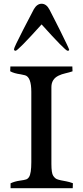

<svg xmlns="http://www.w3.org/2000/svg" viewBox="-20 -983 432 1003"><path d="M248.5 -127Q248.5 -78.6 257.8 -64.9Q267.1 -51.3 276.6 -47.4Q286.1 -43.5 298.6 -41Q311 -38.6 326.7 -35.6Q342.3 -32.7 360.8 -25.9L359.9 0H35.2V-25.4Q57.1 -35.6 82.3 -39.1Q107.4 -42.5 116.5 -45.7Q125.5 -48.8 131.8 -58.6Q143.6 -77.1 143.6 -135.7V-502.9Q143.6 -580.6 110.8 -589.8Q100.6 -592.8 88.4 -594.7Q52.7 -599.6 33.2 -610.8L34.2 -635.7H357.9L358.9 -610.4Q341.3 -604.5 321.8 -600.1Q302.2 -595.7 286.1 -587.9Q248.5 -569.8 248.5 -527.8ZM333 -717.8Q321.3 -717.8 197.3 -855.5Q73.2 -717.8 61.5 -717.8Q53.2 -717.8 53.2 -726.1Q53.2 -734.9 102.8 -831.1Q152.3 -927.2 157.2 -935.5Q173.8 -963.4 197.3 -963.4Q222.7 -963.4 238.8 -932.1Q241.2 -926.8 250 -910.2Q258.8 -893.6 270 -871.1L293.9 -823.7Q341.3 -728.5 341.3 -723.1Q341.3 -717.8 333 -717.8Z"/></svg>

Font: RadleyRegular
Style: Regular
Weight: 400
Designer: vernon adams
Foundry: vernon adams
Version: Version 1.000;PS 001.001;hotconv 1.0.56